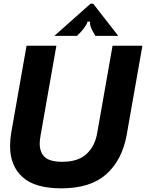

<svg xmlns="http://www.w3.org/2000/svg" viewBox="-20 -1013 798 1049"><path d="M35 -215Q35 -249 41 -286L125 -763H288L202 -275Q197 -248 197 -229Q197 -180 225 -154.5Q253 -129 320 -129Q407 -129 453 -172Q499 -215 511 -286L595 -763H758L672 -275Q647 -138 560.5 -61Q474 16 315 16Q171 16 103 -45.5Q35 -107 35 -215ZM277 -817 475 -993H489L626 -817H501L487 -842Q468 -876 472 -895H458Q455 -877 425 -842L401 -817Z"/></svg>

Font: Open Sauce Sans ExBold Italic
Style: Regular
Weight: 800
Italic angle: -10°
Designer: Alfredo Marco Pradil
Foundry: Creative Sauce Fz LLC
Version: Version 1.477